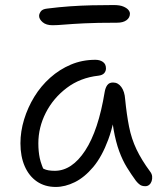

<svg xmlns="http://www.w3.org/2000/svg" viewBox="-20 -731 641 761"><path d="M201 10Q158 10 126.5 -11.5Q95 -33 78 -72Q61 -111 61 -163Q61 -210 75.5 -257.5Q90 -305 116 -347.5Q142 -390 179 -423Q216 -456 261 -475Q306 -494 358 -494Q376 -494 388 -485.5Q400 -477 400 -460Q400 -449 393 -441Q386 -433 370 -431Q298 -423 244.5 -382.5Q191 -342 161.5 -284Q132 -226 132 -163Q132 -131 137.5 -104.5Q143 -78 163 -36L117 -93Q139 -69 154 -61.5Q169 -54 197 -54Q265 -54 317.5 -134Q370 -214 395 -367Q398 -384 405.5 -394Q413 -404 428 -404Q448 -404 461 -386Q474 -368 476 -338Q482 -277 491.5 -229Q501 -181 521 -139Q541 -97 575 -51Q582 -42 583 -32Q584 -22 581 -13Q578 -4 571.5 1.5Q565 7 556 7Q543 7 535 1.5Q527 -4 519 -14Q500 -40 483 -67.5Q466 -95 452.5 -131.5Q439 -168 430 -219Q421 -270 419 -342L445 -341Q434 -245 409 -177.5Q384 -110 349.5 -69Q315 -28 276.5 -9Q238 10 201 10ZM188 -631Q163 -631 149 -643Q135 -655 135 -668Q135 -676 141.5 -685.5Q148 -695 167 -697Q214 -703 257.5 -706Q301 -709 344 -710Q387 -711 431 -711Q455 -711 469 -705Q483 -699 489 -691.5Q495 -684 495 -677Q495 -661 481.5 -651Q468 -641 444 -641Q363 -641 313.5 -638.5Q264 -636 235 -633.5Q206 -631 188 -631Z"/></svg>

Font: Shantell Sans Light
Style: Regular
Weight: 300
Designer: Stephen Nixon, Anya Danilova, Shantell Martin
Foundry: Arrow Type
Version: Version 1.011;[c5ecc13dd]